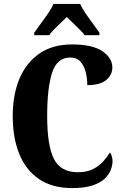

<svg xmlns="http://www.w3.org/2000/svg" viewBox="-20 -951 631 981"><path d="M349 10Q247 10 179.5 -36Q112 -82 78.5 -164.5Q45 -247 45 -358Q45 -467 79.5 -549Q114 -631 181.5 -677.5Q249 -724 348 -724Q452 -724 503 -689.5Q554 -655 554 -606Q554 -568 522.5 -542Q491 -516 426 -516Q426 -550 418 -582Q410 -614 391.5 -635.5Q373 -657 339 -657Q271 -657 246 -579Q221 -501 221 -358Q221 -207 255.5 -139Q290 -71 378 -71Q423 -71 454 -86.5Q485 -102 506.5 -125.5Q528 -149 542 -172Q548 -165 551.5 -152Q555 -139 555 -128Q555 -107 546 -83Q537 -59 515 -38Q493 -17 452.5 -3.5Q412 10 349 10ZM155 -784Q168 -803 187.5 -829Q207 -855 225.5 -882Q244 -909 253 -931H390Q399 -909 417.5 -882Q436 -855 455.5 -829Q475 -803 488 -784V-771H412Q407 -780 389.5 -797.5Q372 -815 353 -833.5Q334 -852 321 -864Q308 -851 290 -834Q272 -817 256 -800.5Q240 -784 231 -771H155Z"/></svg>

Font: Noto Serif ExtraCondensed Black
Style: Regular
Weight: 900
Width: 2
Designer: Monotype Design Team
Foundry: Monotype Imaging Inc.
Version: Version 2.015; ttfautohint (v1.8.4.7-5d5b)